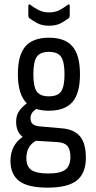

<svg xmlns="http://www.w3.org/2000/svg" viewBox="-20 -668 439 881"><path d="M204 -160Q172 -160 147 -168Q120 -152 120 -125Q120 -108 130 -99Q140 -90 163 -88L266 -79Q321 -74 347.5 -42Q374 -10 374 56Q374 127 332.5 160Q291 193 198 193Q108 193 68 162.5Q28 132 28 70Q28 -1 84 -40Q54 -63 54 -109Q54 -140 68.5 -159.5Q83 -179 103 -194Q62 -234 62 -328Q62 -415 96.5 -455Q131 -495 205 -495Q278 -495 312.5 -455Q347 -415 347 -327Q347 -240 312.5 -200Q278 -160 204 -160ZM204 -226Q245 -226 260.5 -248.5Q276 -271 276 -327Q276 -384 260.5 -407Q245 -430 204 -430Q164 -430 148.5 -407Q133 -384 133 -327Q133 -271 148.5 -248.5Q164 -226 204 -226ZM101 58Q101 96 124 112Q147 128 201 128Q258 128 280.5 110Q303 92 303 52Q303 18 289.5 2Q276 -14 243 -16L145 -22Q101 2 101 58ZM205 -550Q171 -550 148.5 -563Q126 -576 114 -585Q110 -589 110 -597V-641Q110 -646 113 -647.5Q116 -649 119 -646Q134 -634 156 -622.5Q178 -611 205 -611Q233 -611 254.5 -622.5Q276 -634 291 -646Q295 -649 297.5 -647.5Q300 -646 300 -641V-597Q300 -589 296 -585Q283 -575 261 -562.5Q239 -550 205 -550Z"/></svg>

Font: Sofia Sans Cond
Style: Regular
Weight: 400
Width: 3
Designer: Botio Nikoltchev, Ani Petrova
Foundry: lettersoup
Version: Version 4.100; ttfautohint (v1.8.3)